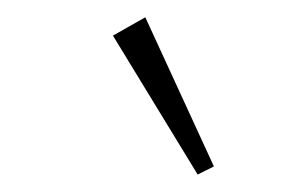

<svg xmlns="http://www.w3.org/2000/svg" viewBox="-20 -698 325 220"><path d="M206.5 -498 109.4 -657.2 146.5 -678.2 225.1 -507.3Z"/></svg>

Font: Elstob ExtraLight
Style: Regular
Weight: 200
Designer: Peter S. Baker
Version: Version 1.015